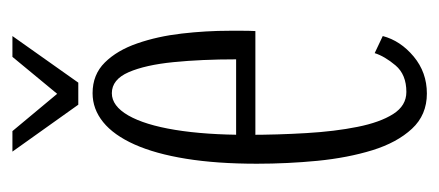

<svg xmlns="http://www.w3.org/2000/svg" viewBox="-219 -477 707 309"><g transform="rotate(-90 134.5 -322.5)"><path d="M138.5 11Q104 11 81.8 -13Q59.5 -37 47.2 -76.8Q35 -116.5 30.2 -165Q25.5 -213.5 25.5 -262.5Q25.5 -327 33.5 -376.5Q41.5 -426 56.5 -459.5Q71.5 -493 92.5 -510Q113.5 -527 139 -527Q169 -527 188.5 -507.2Q208 -487.5 219.2 -455Q230.5 -422.5 235 -383.5Q239.5 -344.5 239.5 -306.5Q239.5 -295.5 239.5 -285.2Q239.5 -275 239 -265H65.5V-296H193.5Q193.5 -351.5 189 -396.8Q184.5 -442 172.8 -469Q161 -496 139 -496Q118.5 -496 103.2 -469.5Q88 -443 80 -394.2Q72 -345.5 72 -278Q72 -229 74.8 -183Q77.5 -137 84.8 -100.8Q92 -64.5 105.5 -43.2Q119 -22 141 -22Q169 -22 183.8 -39.5Q198.5 -57 203.5 -73L231 -60Q223.5 -31.5 198 -10.2Q172.5 11 138.5 11ZM120.5 -550 45 -656H78L138 -584L197.5 -656H231L156 -550Z"/></g></svg>

Font: Imbue Thin 10pt ExtraLight
Style: Regular
Weight: 250
Version: Version 1.102